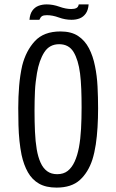

<svg xmlns="http://www.w3.org/2000/svg" viewBox="-20 -848 529 873"><path d="M237 5Q189 5 157.5 -13Q126 -31 107 -64.5Q88 -98 78 -144Q72 -174 68.5 -207.5Q65 -241 64 -279Q63 -317 63 -357Q63 -382 64 -407Q65 -432 67 -456.5Q69 -481 72.5 -504.5Q76 -528 81 -550Q98 -617 138.5 -661Q179 -705 255 -705Q304 -705 335 -684.5Q366 -664 384.5 -628.5Q403 -593 412 -547Q421 -504 423.5 -454.5Q426 -405 426 -355Q426 -311 423.5 -269.5Q421 -228 415.5 -191Q410 -154 400 -122Q381 -64 343 -29.5Q305 5 237 5ZM240 -56Q269 -56 288 -71Q307 -86 319.5 -113.5Q332 -141 339 -178Q346 -216 348.5 -262Q351 -308 351 -360Q351 -404 349.5 -443Q348 -482 344 -514Q336 -576 314.5 -611.5Q293 -647 249 -647Q205 -647 181.5 -610.5Q158 -574 148 -515Q145 -497 142.5 -476.5Q140 -456 139 -434.5Q138 -413 137.5 -390.5Q137 -368 137 -345Q137 -294 139 -249.5Q141 -205 147 -169Q153 -134 164.5 -108.5Q176 -83 194.5 -69.5Q213 -56 240 -56ZM159 -758H114Q116 -784 127 -799.5Q138 -815 155 -821.5Q172 -828 192 -828Q221 -828 250 -817.5Q279 -807 304 -807Q319 -807 327.5 -811.5Q336 -816 338 -828H383Q381 -802 370 -786.5Q359 -771 342.5 -764.5Q326 -758 305 -758Q276 -758 247.5 -768.5Q219 -779 193 -779Q178 -779 171 -774.5Q164 -770 159 -758Z"/></svg>

Font: Truculenta
Style: Regular
Weight: 400
Designer: Ivan Castro, Eva Sanz & Omnibus-Type Team
Foundry: Omnibus-Type
Version: Version 1.002